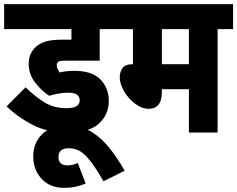

<svg xmlns="http://www.w3.org/2000/svg" viewBox="-20 -642 1149 930"><path d="M308 -193Q285 -193 261.5 -188.5Q238 -184 218 -178Q178 -205 148.5 -244.5Q119 -284 119 -332Q119 -385 155 -416Q173 -432 201.5 -441Q230 -450 289 -450H326V-501H0V-622H548V-501H463V-348H293Q278 -348 271.5 -346.5Q265 -345 261 -341Q255 -336 255 -326Q255 -316 259 -308Q263 -300 269 -291Q302 -299 340 -299Q425 -299 466 -257.5Q507 -216 507 -153Q507 -88 460 -44Q413 0 307 0Q209 0 136.5 -38Q64 -76 12 -127L104 -219Q152 -172 197.5 -145Q243 -118 301 -118Q335 -118 350.5 -127.5Q366 -137 366 -156Q366 -173 353.5 -183Q341 -193 308 -193Z M395 247Q347 268 291 268Q222 268 181.5 224Q141 180 141 116Q141 51 183.5 8.5Q226 -34 306 -34Q370 -34 418.5 -6Q467 22 507 71Q547 120 584 185L481 236Q435 154 398 115Q361 76 314 76Q263 76 263 118Q263 159 306 159Q331 159 357 148Z M1034 -501V0H895V-210H764V-195Q764 -115 699 -115Q674 -115 649 -130Q624 -145 604 -168Q584 -191 572 -217.5Q560 -244 560 -268Q560 -294 573.5 -312.5Q587 -331 624 -331V-501H535V-622H1109V-501ZM895 -501H764V-331H895Z"/></svg>

Font: Noto Sans Condensed ExtraBold
Style: Regular
Weight: 800
Width: 3
Designer: Monotype Design Team
Foundry: Monotype Imaging Inc.
Version: Version 2.013; ttfautohint (v1.8.4.7-5d5b)